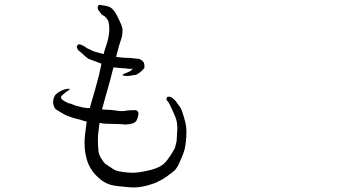

<svg xmlns="http://www.w3.org/2000/svg" viewBox="-20 -745 1540 817"><path d="M272.5 -305.7Q287.1 -302.7 293 -298.8Q307.6 -293 311.5 -293Q314.5 -292 335.9 -287.1Q354.5 -284.2 361.3 -285.2H362.3L363.3 -287.1L365.2 -296.9Q366.2 -299.8 383.8 -360.4Q400.4 -420.9 401.4 -425.8Q402.3 -432.6 406.2 -448.2Q410.2 -463.9 411.1 -471.7L412.1 -473.6L410.2 -474.6L355.5 -495.1Q353.5 -497.1 339.8 -507.8Q329.1 -518.6 322.3 -523.4V-524.4Q315.4 -528.3 311.5 -533.2V-534.2Q308.6 -538.1 306.6 -543Q306.6 -546.9 308.6 -550.8Q311.5 -555.7 315.4 -556.6Q321.3 -556.6 329.1 -552.7Q338.9 -548.8 344.7 -543.9Q350.6 -539.1 354.5 -538.1L378.9 -526.4Q406.2 -519.5 418 -515.6H420.9L421.9 -517.6Q423.8 -527.3 425.8 -532.2Q449.2 -595.7 444.3 -636.7Q441.4 -652.3 441.4 -653.3Q438.5 -661.1 435.5 -664.1Q434.6 -666 431.6 -668.9Q428.7 -671.9 427.7 -673.8Q425.8 -675.8 413.1 -682.6Q411.1 -684.6 399.4 -701.2Q393.6 -710 396.5 -717.8V-718.8Q398.4 -722.7 403.3 -724.6Q406.2 -723.6 421.9 -721.7Q433.6 -719.7 438.5 -717.8Q443.4 -717.8 452.1 -711.9Q457 -709 464.8 -699.2L465.8 -698.2Q468.8 -695.3 476.6 -680.7Q479.5 -674.8 488.3 -657.2Q492.2 -649.4 496.1 -639.6Q501 -626 501 -624Q502 -599.6 497.1 -583L487.3 -552.7Q482.4 -535.2 474.6 -505.9L473.6 -503.9L476.6 -502.9Q478.5 -502.9 480.5 -502L481.4 -501L482.4 -502Q485.4 -502 498 -500Q502 -500 514.6 -499Q539.1 -499 544.9 -497.1Q558.6 -496.1 565.4 -495.1Q571.3 -495.1 576.2 -492.2Q579.1 -491.2 585.9 -486.3H585H585.9Q589.8 -481.4 590.8 -480.5Q592.8 -477.5 593.8 -472.7Q593.8 -473.6 593.8 -473.1Q593.8 -472.7 593.8 -472.7Q594.7 -464.8 594.7 -460.9Q594.7 -457 593.8 -455.1Q584 -443.4 575.2 -436.5Q561.5 -427.7 559.6 -426.8L527.3 -421.9H523.4Q522.5 -421.9 521 -421.9Q519.5 -421.9 519.5 -421.9H515.6Q513.7 -421.9 510.3 -422.4Q506.8 -422.9 504.9 -423.8Q502.9 -423.8 501 -425.8Q501 -426.8 501 -426.8Q503.9 -428.7 507.8 -430.7Q512.7 -433.6 519.5 -435.5L532.2 -441.4H533.2L540 -447.3L544.9 -452.1H538.1Q532.2 -452.1 530.3 -452.1H529.3H528.3Q519.5 -453.1 513.7 -454.1Q491.2 -455.1 467.8 -458Q465.8 -458 464.8 -458H462.9L461.9 -456.1Q461.9 -456.1 461.9 -455.1Q445.3 -387.7 428.7 -333Q419.9 -302.7 415 -282.2L414.1 -279.3H417Q436.5 -277.3 452.1 -277.3L482.4 -273.4Q502 -270.5 518.6 -274.4Q533.2 -276.4 540 -276.4Q545.9 -275.4 554.7 -276.4Q561.5 -276.4 564.5 -272.5Q569.3 -266.6 569.3 -262.7Q568.4 -251 565.4 -243.2Q561.5 -230.5 556.6 -226.6Q552.7 -223.6 546.9 -220.7Q541 -218.8 532.2 -216.8Q524.4 -216.8 515.6 -214.8L495.1 -216.8L422.9 -218.8Q414.1 -219.7 406.2 -221.7H403.3V-219.7L399.4 -190.4Q396.5 -172.9 396.5 -146.5Q397.5 -112.3 399.4 -97.7Q401.4 -87.9 409.2 -73.2Q417 -60.5 426.8 -48.8Q428.7 -46.9 444.3 -37.1Q465.8 -22.5 470.7 -20.5Q494.1 -11.7 542 -9.8Q568.4 -9.8 607.4 -18.6Q649.4 -27.3 670.9 -43Q682.6 -51.8 691.4 -63.5Q698.2 -72.3 707 -85.9Q720.7 -107.4 724.6 -116.2Q727.5 -126 731.4 -143.6Q732.4 -155.3 733.4 -175.8Q735.4 -202.1 734.4 -208Q732.4 -230.5 730.5 -233.4Q729.5 -241.2 718.8 -264.6Q710.9 -283.2 703.1 -298.8Q694.3 -315.4 690.4 -317.4Q687.5 -318.4 688.5 -326.2H689.5Q689.5 -332 693.4 -333Q700.2 -335 707 -332Q715.8 -328.1 725.6 -317.4Q732.4 -308.6 742.2 -294.9Q752.9 -280.3 756.8 -264.6Q770.5 -224.6 772.5 -201.2Q775.4 -165 767.6 -119.1Q764.6 -99.6 746.1 -58.6Q735.4 -33.2 724.6 -21.5Q715.8 -12.7 688.5 6.8Q673.8 17.6 653.3 27.3Q639.6 35.2 614.3 42Q582 51.8 550.8 52.7Q535.2 52.7 489.3 47.9Q461.9 44.9 449.2 41Q436.5 37.1 422.9 29.3Q408.2 20.5 396.5 8.8Q383.8 -2.9 375 -14.6Q362.3 -32.2 355.5 -48.8Q347.7 -67.4 342.8 -95.7Q339.8 -112.3 339.8 -138.7Q339.8 -154.3 342.8 -180.2Q345.7 -206.1 348.6 -225.6L349.6 -227.5L346.7 -228.5Q345.7 -228.5 345.7 -228.5Q345.7 -228.5 344.7 -228.5H345.7Q335.9 -230.5 322.3 -235.4Q309.6 -239.3 295.9 -242.2Q294.9 -242.2 294.9 -242.2H295.9Q295.9 -242.2 295.4 -242.2Q294.9 -242.2 294.9 -242.2Q282.2 -246.1 269.5 -251Q259.8 -253.9 244.1 -263.7L221.7 -277.3Q213.9 -281.2 210 -292Q205.1 -303.7 206.1 -315.4Q208 -330.1 215.8 -341.8Q219.7 -346.7 237.3 -357.4Q247.1 -362.3 256.8 -365.2Q268.6 -368.2 275.4 -367.2Q277.3 -366.2 277.3 -365.7Q277.3 -365.2 277.3 -365.2L268.6 -358.4Q257.8 -351.6 254.9 -348.6Q241.2 -336.9 240.2 -334Q237.3 -327.1 247.1 -319.3Q254.9 -313.5 271.5 -305.7ZM593.8 -473.6Q593.8 -473.6 593.8 -473.6Z"/></svg>

Font: ToneOZ-Zhuyin-Tsuipita-TC
Style: Regular
Weight: 400
Designer: ÂÆ£ÂøóÂáåJeffrey Xuan(jeffreyx@gmail.com, ToneOZ.com) ÈòøÂù§(cjkFonts)
Foundry: ToneOZ
Version: Version 0.240710